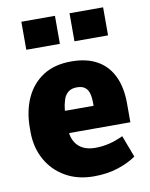

<svg xmlns="http://www.w3.org/2000/svg" viewBox="-86 -825 704 899"><g transform="rotate(-10 266.0 -376.0)"><path d="M288.1 10.3Q210.4 10.3 152.6 -23.2Q94.7 -56.6 62.7 -114.7Q30.8 -172.9 30.8 -246.1V-264.2Q30.8 -344.7 59.1 -406.7Q87.4 -468.8 142.1 -503.7Q196.8 -538.6 276.4 -538.1Q348.1 -538.1 397.7 -510.5Q447.3 -482.9 473.1 -429.4Q499 -376 499 -297.9V-209.5H208.5L208 -206.1Q211.9 -181.2 224.9 -161.9Q237.8 -142.6 260.7 -131.3Q283.7 -120.1 317.4 -120.1Q350.6 -120.1 382.6 -127.7Q414.6 -135.3 450.2 -151.9L489.3 -48.3Q453.6 -22.9 402.3 -6.3Q351.1 10.3 288.1 10.3ZM208.5 -315.4H342.8V-328.1Q342.8 -356.4 337.2 -375.5Q331.5 -394.5 317.9 -404.3Q304.2 -414.1 280.3 -414.1Q254.4 -414.1 239 -401.6Q223.6 -389.2 216.6 -367.4Q209.5 -345.7 206.5 -317.9ZM307.1 -628.4V-761.7H466.8V-628.4ZM78.1 -628.4V-761.7H237.8V-628.4Z"/></g></svg>

Font: Roboto Slab LO Black
Style: Regular
Weight: 900
Designer: Google
Version: Version 2.000